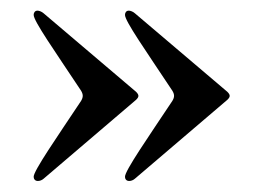

<svg xmlns="http://www.w3.org/2000/svg" viewBox="-20 -404 493 357"><path d="M402.7 -233.3 230.8 -379.3C227.3 -382.5 222.3 -384.2 219.5 -384.2C214.1 -384.2 212.4 -379.6 212.4 -376.4C212 -365.1 251.4 -309.3 300.4 -235.4C304.7 -228.3 304.7 -223.4 300.4 -216.3C256 -149.5 212 -86.3 212.4 -75.3C212.4 -72.1 214.1 -67.5 220.2 -67.5C223.7 -67.5 227.6 -68.9 230.8 -71.7L402.7 -218.4C408.7 -224.1 408.4 -227.6 402.7 -233.3ZM42.6 -75.3C42.6 -72.1 44.4 -67.5 50.4 -67.5C54 -67.5 57.9 -68.9 61.1 -71.7L233 -218.4C239 -224.1 238.6 -227.6 233 -233.3L61.1 -379.3C57.5 -382.5 52.6 -384.2 49.7 -384.2C44.4 -384.2 42.6 -379.6 42.6 -376.4C42.3 -365.1 81.7 -309.3 130.7 -235.4C134.9 -228.3 134.9 -223.4 130.7 -216.3C86.3 -149.5 42.3 -86.3 42.6 -75.3Z"/></svg>

Font: Margiela Serif Semibold
Style: Regular
Weight: 600
Designer: Andreas Faust, Stefan Endress
Version: Version 1.002;FEAKit 1.0